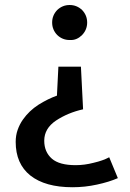

<svg xmlns="http://www.w3.org/2000/svg" viewBox="-20 -537 529 782"><path d="M335 -445.3Q335 -474.6 314.5 -496.1Q293 -516.6 263.7 -516.6Q234.4 -516.6 212.9 -496.1Q192.4 -474.6 192.4 -445.3Q192.4 -416 212.9 -394.5Q234.4 -374 263.7 -374Q264.6 -374 264.6 -374Q265.6 -374 265.6 -374Q266.6 -374 266.6 -374Q267.6 -374 267.6 -374Q268.6 -374 268.6 -374Q269.5 -374 269.5 -374Q293.9 -374 314.5 -394.5Q335 -416 335 -445.3ZM460 188.5Q451.2 167 424.8 103.5Q399.4 117.2 361.3 126Q324.2 135.7 288.1 135.7Q221.7 135.7 191.4 109.4Q160.2 82 160.2 36.1Q160.2 -13.7 208 -45.9Q256.8 -78.1 318.4 -91.8Q315.4 -150.4 309.6 -265.6Q298.8 -265.6 263.7 -265.6Q252.9 -265.6 217.8 -265.6Q216.8 -236.3 211.9 -147.5Q175.8 -134.8 136.7 -110.4Q98.6 -85.9 73.2 -49.8Q59.6 -30.3 51.8 -7.8Q43.9 14.6 43.9 41Q43.9 129.9 103.5 177.7Q164.1 225.6 275.4 225.6Q326.2 225.6 375 214.8Q424.8 204.1 460 188.5Z"/></svg>

Font: DaxlinePro-Medium
Style: Medium
Weight: 400
Designer: Hans Reichel
Version: Version 7.502; 2006